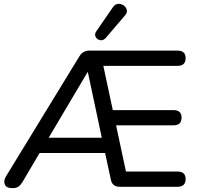

<svg xmlns="http://www.w3.org/2000/svg" viewBox="-20 -967 1025 994"><path d="M527 -770Q514 -756 498.5 -759Q483 -762 475.5 -775.5Q468 -789 478 -804L564 -929Q576 -946 591.5 -947Q607 -948 620 -939Q633 -930 636.5 -915.5Q640 -901 627 -887ZM45 7Q13 7 5 -12Q-3 -31 11 -54L392 -677Q410 -705 442 -705H899Q941 -705 941 -666Q941 -626 899 -626H515L564 -397H878Q920 -397 920 -358Q920 -318 878 -318H581L632 -79H899Q941 -79 941 -40Q941 0 899 0H600Q561 0 554 -37L524 -175H185L96 -24Q86 -8 75 -0.5Q64 7 45 7ZM433 -593 232 -254H507L435 -593Z"/></svg>

Font: Chiron GoRound TC
Style: Regular
Weight: 400
Designer: Ryoko NISHIZUKA 西塚涼子 (kana, bopomofo & ideographs); Paul D. Hunt (Latin, Greek & Cyrillic); Sandoll Communications 산돌커뮤니
Foundry: Adobe
Version: Version 1.000;hotconv 1.1.1;makeotfexe 2.6.0